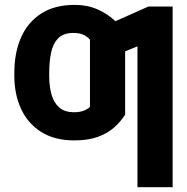

<svg xmlns="http://www.w3.org/2000/svg" viewBox="-20 -573 775 797"><path d="M287.8 -107.1Q309.7 -107.1 325.8 -112.9Q341.8 -118.6 353.5 -129.2V-304.4H499.4V-97.1Q480.4 -67.3 452.8 -43Q425.1 -18.7 385.1 -4.5Q345.1 9.8 288.4 9.8Q205.9 9.8 150.4 -25.7Q94.8 -61.1 67.1 -121.8Q39.5 -182.5 39.5 -257.3V-271Q39.5 -353.1 66.9 -416.5Q94.4 -479.9 150.3 -516.3Q206.1 -552.7 290.4 -552.7Q342.3 -552.7 383.5 -534.6Q424.7 -516.6 454.1 -489.5Q483.5 -462.4 499.4 -435.4V-274.2L353.5 -284.1V-408.4Q341.8 -421.8 325.3 -429.1Q308.8 -436.3 284.8 -436.3Q242.9 -436.3 221.2 -413.7Q199.5 -391 191.9 -353.5Q184.3 -315.9 184.3 -271V-257.3Q184.3 -215.7 193.5 -181.7Q202.7 -147.7 225.3 -127.4Q247.9 -107.1 287.8 -107.1ZM696.6 -545.9V204.1H550.6V-380.7L435 -333.4V-474.4L596.1 -545.9Z"/></svg>

Font: Adwaita Sans
Style: Regular
Weight: 400
Designer: Rasmus Andersson
Foundry: rsms
Version: Version 4.001;git-9221beed3